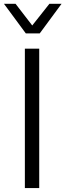

<svg xmlns="http://www.w3.org/2000/svg" viewBox="-34 -959 345 979"><path d="M97.7 -788.6 -13.7 -939.5H45.4L130.4 -829.1L217.8 -939.5H279.8L168.5 -788.6ZM92.8 0V-710.9H166V0Z"/></svg>

Font: Ride Light
Style: Regular
Weight: 300
Version: Version 3.000